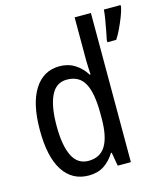

<svg xmlns="http://www.w3.org/2000/svg" viewBox="-114 -848 817 945"><g transform="rotate(-15 294.5 -375.0)"><path d="M222 10Q138 10 92 -60.5Q46 -131 46 -268Q46 -403 92 -475Q138 -547 220 -547Q264 -547 298 -525.5Q332 -504 354 -468H358Q357 -487 356 -507.5Q355 -528 355 -543V-760H438V0H371L359 -69H355Q332 -32 300 -11Q268 10 222 10ZM239 -60Q299 -60 327 -106.5Q355 -153 355 -246V-272Q355 -374 328 -424Q301 -474 238 -474Q183 -474 157 -420Q131 -366 131 -267Q131 -166 157.5 -113Q184 -60 239 -60ZM589 -750Q585 -730 574 -702Q563 -674 550 -646.5Q537 -619 524 -600H479V-611Q482 -625 487.5 -653.5Q493 -682 498 -712Q503 -742 504 -760H589Z"/></g></svg>

Font: Noto Sans Myanmar Condensed
Style: Regular
Weight: 400
Width: 3
Designer: Monotype Design Team
Foundry: Monotype Imaging Inc.
Version: Version 2.107; ttfautohint (v1.8.4.7-5d5b)